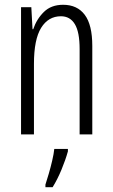

<svg xmlns="http://www.w3.org/2000/svg" viewBox="-20 -562 472 803"><path d="M244 -542Q303 -542 334.5 -500Q366 -458 366 -370V0H313V-357Q313 -428 293 -461Q273 -494 235 -494Q182 -494 152 -445.5Q122 -397 122 -295V0H68V-532H111L116 -440H119Q133 -482 163.5 -512Q194 -542 244 -542ZM264 71Q254 107 237 148Q220 189 200 221H170V210Q176 192 184 164.5Q192 137 198.5 109Q205 81 207 61H264Z"/></svg>

Font: Noto Sans Sinhala UI ExtraCondensed Light
Style: Regular
Weight: 300
Width: 2
Designer: Jelle Bosma - Monotype Design Team
Foundry: Monotype Imaging Inc.
Version: Version 2.006; ttfautohint (v1.8.4.7-5d5b)